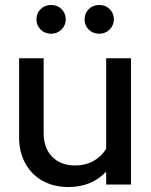

<svg xmlns="http://www.w3.org/2000/svg" viewBox="-20 -744 607 774"><path d="M256 10Q197 10 152 -15Q107 -40 82 -85.5Q57 -131 57 -190V-509H156V-207Q156 -147 190.5 -112Q225 -77 283 -77Q324 -77 356 -94.5Q388 -112 408 -144V-509H508V0H408V-52Q349 10 256 10ZM186 -608Q161 -608 144 -624.5Q127 -641 127 -666Q127 -691 144 -707.5Q161 -724 186 -724Q211 -724 228 -707.5Q245 -691 245 -666Q245 -642 228 -625Q211 -608 186 -608ZM380 -608Q355 -608 338 -624.5Q321 -641 321 -666Q321 -691 338 -707.5Q355 -724 380 -724Q405 -724 422 -707.5Q439 -691 439 -666Q439 -642 422 -625Q405 -608 380 -608Z"/></svg>

Font: Red Hat Display SemiBold
Style: Regular
Weight: 600
Designer: Pentagram, MCKL
Foundry: Pentagram, MCKL
Version: Version 1.023